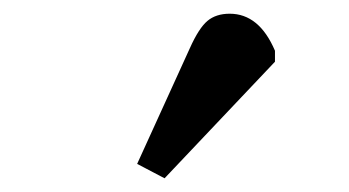

<svg xmlns="http://www.w3.org/2000/svg" viewBox="-20 -833 509 280"><path d="M220 -573 180 -594 257 -763Q270 -792 282.5 -802.5Q295 -813 315 -813Q358 -813 381 -759V-743Z"/></svg>

Font: Literata 7pt SemiBold
Style: Italic
Weight: 600
Italic angle: -2°
Designer: Latin by Veronika Burian and Jose Scaglione. Greek by Irene Vlachou. Cyrillic by Vera Evstafieva
Foundry: TypeTogether
Version: Version 3.002